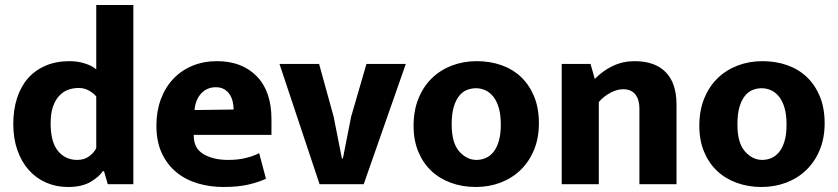

<svg xmlns="http://www.w3.org/2000/svg" viewBox="-20 -735 3343 766"><path d="M364 -715H512V0H410L395 -52H390Q376 -30 341.5 -9.5Q307 11 251 11Q204 11 164 -6.5Q124 -24 95 -56.5Q66 -89 49.5 -135.5Q33 -182 33 -240Q33 -297 48 -343.5Q63 -390 91.5 -422.5Q120 -455 162 -473Q204 -491 257 -491Q290 -491 319.5 -481.5Q349 -472 364 -458ZM364 -350Q355 -362 336 -373Q317 -384 294 -384Q271 -384 251 -376.5Q231 -369 215.5 -352Q200 -335 191 -308.5Q182 -282 182 -243Q182 -168 211.5 -132.5Q241 -97 288 -97Q317 -97 336.5 -112Q356 -127 364 -144Z M1063 -197H753V-193Q753 -143 792 -120Q831 -97 890 -97Q931 -97 962 -105Q993 -113 1014 -124L1041 -22Q1014 -9 972.5 1Q931 11 871 11Q817 11 768.5 -3.5Q720 -18 683.5 -48Q647 -78 625.5 -124Q604 -170 604 -234Q604 -291 621.5 -338.5Q639 -386 671 -420Q703 -454 747.5 -472.5Q792 -491 846 -491Q945 -491 1004 -431Q1063 -371 1063 -260ZM912 -298Q912 -315 908 -331Q904 -347 895.5 -359.5Q887 -372 873.5 -379.5Q860 -387 841 -387Q806 -387 783 -362.5Q760 -338 756 -296Z M1442 -480H1599L1431 0H1255L1095 -480H1253L1311 -270L1344 -103H1348L1381 -270Z M2130 -243Q2130 -184 2110.5 -137Q2091 -90 2057 -57Q2023 -24 1977 -6.5Q1931 11 1878 11Q1825 11 1779.5 -5.5Q1734 -22 1701 -53Q1668 -84 1649 -129.5Q1630 -175 1630 -233Q1630 -294 1649.5 -342Q1669 -390 1703 -423Q1737 -456 1783 -473.5Q1829 -491 1882 -491Q1935 -491 1980.5 -475Q2026 -459 2059 -427.5Q2092 -396 2111 -350Q2130 -304 2130 -243ZM1978 -238Q1978 -277 1970 -304.5Q1962 -332 1948 -349.5Q1934 -367 1916 -375Q1898 -383 1879 -383Q1860 -383 1842.5 -376Q1825 -369 1811.5 -352Q1798 -335 1790 -307.5Q1782 -280 1782 -238Q1782 -165 1812 -131Q1842 -97 1881 -97Q1900 -97 1917.5 -104.5Q1935 -112 1948.5 -128.5Q1962 -145 1970 -172Q1978 -199 1978 -238Z M2369 0H2221V-480H2336L2353 -420Q2385 -453 2425 -472Q2465 -491 2512 -491Q2593 -491 2636 -447Q2679 -403 2679 -318V0H2531V-303Q2531 -338 2514.5 -358.5Q2498 -379 2466 -379Q2442 -379 2415.5 -365Q2389 -351 2369 -328Z M3270 -243Q3270 -184 3250.5 -137Q3231 -90 3197 -57Q3163 -24 3117 -6.5Q3071 11 3018 11Q2965 11 2919.5 -5.5Q2874 -22 2841 -53Q2808 -84 2789 -129.5Q2770 -175 2770 -233Q2770 -294 2789.5 -342Q2809 -390 2843 -423Q2877 -456 2923 -473.5Q2969 -491 3022 -491Q3075 -491 3120.5 -475Q3166 -459 3199 -427.5Q3232 -396 3251 -350Q3270 -304 3270 -243ZM3118 -238Q3118 -277 3110 -304.5Q3102 -332 3088 -349.5Q3074 -367 3056 -375Q3038 -383 3019 -383Q3000 -383 2982.5 -376Q2965 -369 2951.5 -352Q2938 -335 2930 -307.5Q2922 -280 2922 -238Q2922 -165 2952 -131Q2982 -97 3021 -97Q3040 -97 3057.5 -104.5Q3075 -112 3088.5 -128.5Q3102 -145 3110 -172Q3118 -199 3118 -238Z"/></svg>

Font: Mukta Malar ExtraBold
Style: Regular
Weight: 800
Designer: Aadarsh Rajan, Girish Dalvi, Yashodeep Gholap
Foundry: Ek Type
Version: Version 2.538;PS 1.000;hotconv 16.6.51;makeotf.lib2.5.65220;